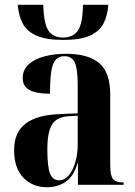

<svg xmlns="http://www.w3.org/2000/svg" viewBox="-20 -773 565 803"><path d="M245 -606Q173 -606 132.5 -624Q92 -642 75 -675Q58 -708 54 -753H161Q163 -674 182.5 -645Q202 -616 244 -616Q286 -616 306 -645.5Q326 -675 327 -753H433Q430 -708 413 -675Q396 -642 356 -624Q316 -606 245 -606ZM176 10Q116 10 77.5 -30Q39 -70 39 -145Q39 -220 87.5 -256.5Q136 -293 233 -296L305 -299V-417Q305 -486 292.5 -512Q280 -538 249 -538Q215 -538 202 -504.5Q189 -471 189 -381Q132 -381 103.5 -396.5Q75 -412 75 -446Q75 -481 99.5 -503.5Q124 -526 165 -537Q206 -548 257 -548Q348 -548 394.5 -509.5Q441 -471 441 -378V-82Q441 -39 452.5 -24.5Q464 -10 494 -10H497V0H306V-90H304Q288 -35 254.5 -12.5Q221 10 176 10ZM227 -19Q250 -19 267.5 -39.5Q285 -60 295 -94.5Q305 -129 305 -169V-289L268 -287Q217 -284 197.5 -252Q178 -220 178 -149Q178 -74 189.5 -46.5Q201 -19 227 -19Z"/></svg>

Font: Noto Serif Display Condensed
Style: Bold
Weight: 700
Width: 3
Designer: Monotype Design Team
Foundry: Monotype Imaging Inc.
Version: Version 2.009